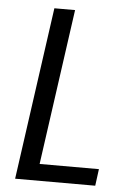

<svg xmlns="http://www.w3.org/2000/svg" viewBox="-51 -738 514 776"><g transform="rotate(5 205.5 -350.0)"><path d="M114 -68H374L365 0H40L138 -700H222L126 -15Z"/></g></svg>

Font: Pathway Extreme SemiCondensed
Style: Italic
Weight: 400
Width: 4
Italic angle: -8°
Version: Version 1.001;gftools[0.9.26]